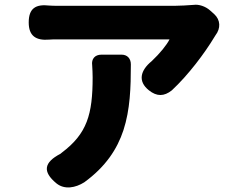

<svg xmlns="http://www.w3.org/2000/svg" viewBox="-20 -772 1020 829"><path d="M476 -602C582 -602 686 -602 712 -602C700 -578 671 -542 635 -508C586 -468 574 -421 623 -382C657 -355 688 -355 722 -382C794 -449 864 -543 905 -611C906 -613 908 -616 910 -619C934 -650 932 -686 905 -711L887 -727C867 -745 838 -754 817 -751C790 -749 757 -747 737 -747C713 -747 604 -747 491 -747C378 -747 264 -747 228 -747C216 -747 205 -747 193 -748C133 -755 104 -735 104 -675C104 -617 135 -596 193 -601C204 -602 215 -602 228 -602C263 -602 371 -602 476 -602ZM513 -210C542 -299 545 -394 545 -494C545 -520 529 -536 505 -536H459H418C390 -536 374 -518 378 -490C379 -473 380 -456 380 -438C380 -278 356 -195 247 -113C245 -111 243 -110 241 -108C170 -71 162 -31 224 20C259 48 306 39 344 15C436 -52 486 -128 513 -210Z"/></svg>

Font: GenSenRounded2 TW H
Style: Regular
Weight: 900
Version: Version 2.100;PS 2.1;hotconv 16.6.51;makeotf.lib2.5.65220 DE